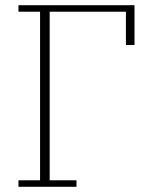

<svg xmlns="http://www.w3.org/2000/svg" viewBox="-20 -718 581 738"><path d="M51 -25H134V-673H51V-698H497V-545H464V-673H171V-25H274V0H51Z"/></svg>

Font: IBM Plex Serif ExtLt
Style: Regular
Weight: 200
Designer: Mike Abbink, Paul van der Laan, Pieter van Rosmalen
Foundry: Bold Monday
Version: Version 3.001